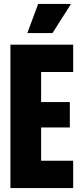

<svg xmlns="http://www.w3.org/2000/svg" viewBox="-20 -956 410 976"><path d="M119 -788 174 -936H341L247 -788ZM33 0V-729H352V-590H189V-437H335V-308H189V-139H352V0Z"/></svg>

Font: Mona Sans Condensed ExtraBold
Style: Regular
Weight: 800
Width: 3
Designer: Deni Anggara
Foundry: GitHub
Version: Version 1.001;gftools[0.9.33]